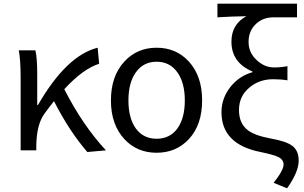

<svg xmlns="http://www.w3.org/2000/svg" viewBox="-20 -816 1649 1042"><path d="M454 9Q356 -104 273 -267Q245 -232 222 -200Q179 -142 177 -28V0H92V-394Q92 -490 82 -543H172Q182 -502 182 -416V-246H186Q341 -515 510 -557L518 -470Q430 -442 329 -332Q428 -137 555 0Z M655 -61Q582 -140 582 -271Q582 -403 655 -482Q724 -557 830 -557Q936 -557 1005 -482Q1077 -403 1077 -271Q1077 -139 1005 -61Q936 13 830 13Q724 13 655 -61ZM943 -119Q983 -175 983 -271Q983 -367 943 -423Q902 -481 830 -481Q758 -481 717 -423Q677 -367 677 -271Q677 -175 717 -119Q758 -63 830 -63Q902 -63 943 -119Z M1465 176Q1519 108 1519 77Q1519 52 1494 38Q1468 24 1394 9Q1182 -33 1182 -207Q1182 -284 1232 -346Q1279 -404 1350 -424V-428Q1236 -476 1236 -590Q1236 -684 1317 -728Q1238 -727 1160 -722V-796H1592V-722H1465Q1408 -722 1370 -687Q1329 -649 1329 -588Q1329 -530 1374 -489Q1416 -450 1467 -450Q1506 -450 1540 -457V-380Q1505 -386 1462 -386Q1388 -386 1335 -342Q1277 -295 1277 -219Q1277 -144 1327 -108Q1364 -80 1451 -64Q1535 -49 1567 -24Q1601 2 1601 56Q1601 117 1538 206Z"/></svg>

Font: KaiGen Gothic CN Regular
Style: Regular
Weight: 400
Designer: Ryoko NISHIZUKA  (kana & ideographs); Paul D. Hunt (Latin, Greek & Cyrillic); Wenlong ZHANG  (bopomofo); Sandoll Communi
Foundry: Adobe Systems Incorporated
Version: Version 1.002.20150501